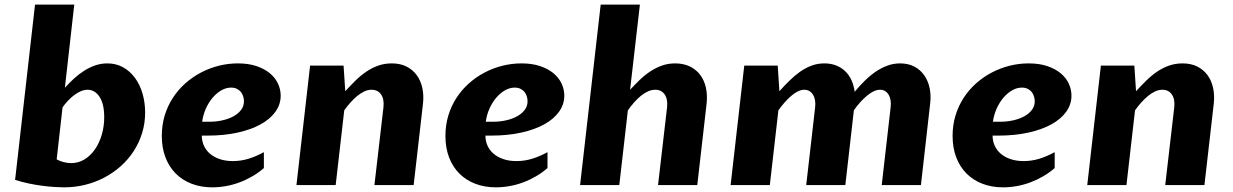

<svg xmlns="http://www.w3.org/2000/svg" viewBox="-20 -802 5341 832"><path d="M225.6 -111.3Q240.7 -103 257.3 -99.1Q273.9 -95.2 288.6 -95.2Q320.3 -95.2 346.7 -111.6Q373 -127.9 391.8 -155.3Q410.6 -182.6 421.1 -218.5Q431.6 -254.4 431.6 -293.9Q431.6 -351.6 411.4 -382.3Q391.1 -413.1 359.4 -413.1Q345.2 -413.1 330.8 -407Q316.4 -400.9 302.5 -390.6Q288.6 -380.4 275.4 -366.5Q262.2 -352.5 251 -336.9ZM261.2 -421.9Q280.3 -442.9 301 -461.9Q321.8 -481 345 -495.6Q368.2 -510.3 393.1 -518.8Q418 -527.3 445.3 -527.3Q483.4 -527.3 513.7 -510.3Q543.9 -493.2 565.2 -464.1Q586.4 -435.1 597.7 -396.2Q608.9 -357.4 608.9 -314.5Q608.9 -268.1 595.9 -225.8Q583 -183.6 559.6 -147.5Q536.1 -111.3 503.7 -82.3Q471.2 -53.2 432.4 -32.7Q393.6 -12.2 349.1 -1.2Q304.7 9.8 257.8 9.8Q241.7 9.8 217.3 8.3Q192.9 6.8 164.3 3.2Q135.7 -0.5 105.2 -6.8Q74.7 -13.2 45.4 -22.5L131.8 -782.2H301.8Z M899.9 9.8Q851.1 9.8 810.8 -5.6Q770.5 -21 741.7 -49.8Q712.9 -78.6 697 -119.9Q681.2 -161.1 681.2 -213.4Q681.2 -260.3 693.8 -301.8Q706.5 -343.3 729.2 -378.2Q752 -413.1 783 -440.7Q814 -468.3 850.6 -487.5Q887.2 -506.8 928 -517.1Q968.8 -527.3 1010.7 -527.3Q1057.1 -527.3 1092 -515.4Q1127 -503.4 1150.1 -483.9Q1173.3 -464.4 1184.8 -439.2Q1196.3 -414.1 1196.3 -387.7Q1196.3 -349.6 1173.6 -317.9Q1150.9 -286.1 1109.4 -263.2Q1067.9 -240.2 1009.3 -227.3Q950.7 -214.4 878.9 -214.4H854.5Q854.5 -191.4 863.3 -171.4Q872.1 -151.4 889.2 -136.5Q906.2 -121.6 931.4 -112.8Q956.5 -104 989.3 -104Q1023.9 -104 1056.6 -114Q1089.4 -124 1123.5 -142.6V-73.7Q1100.6 -53.7 1073.7 -38.1Q1046.9 -22.5 1018.1 -11.7Q989.3 -1 959.2 4.4Q929.2 9.8 899.9 9.8ZM981.4 -422.4Q959.5 -422.4 938.5 -410.2Q917.5 -397.9 900.4 -377.4Q883.3 -356.9 871.6 -330.3Q859.9 -303.7 856 -274.4H885.7Q916.5 -274.4 943.8 -280.5Q971.2 -286.6 991.9 -298.1Q1012.7 -309.6 1024.9 -325.9Q1037.1 -342.3 1037.1 -363.3Q1037.1 -372.6 1034.2 -383.1Q1031.2 -393.6 1024.7 -402.3Q1018.1 -411.1 1007.3 -416.7Q996.6 -422.4 981.4 -422.4Z M1323.7 -517.6H1468.8L1476.1 -406.7Q1498 -430.7 1520 -452.4Q1542 -474.1 1566.2 -490.7Q1590.3 -507.3 1617.9 -517.3Q1645.5 -527.3 1677.7 -527.3Q1714.4 -527.3 1741.5 -513.7Q1768.6 -500 1785.9 -476.3Q1803.2 -452.6 1810.1 -420.9Q1816.9 -389.2 1813 -353.5L1772.5 0H1602.5L1641.6 -336.9Q1645.5 -371.6 1631.6 -392.3Q1617.7 -413.1 1589.8 -413.1Q1574.2 -413.1 1558.6 -405.8Q1543 -398.4 1527.8 -386Q1512.7 -373.5 1498.3 -357.4Q1483.9 -341.3 1471.7 -323.7L1434.6 0H1264.6Z M2128.9 9.8Q2080.1 9.8 2039.8 -5.6Q1999.5 -21 1970.7 -49.8Q1941.9 -78.6 1926 -119.9Q1910.2 -161.1 1910.2 -213.4Q1910.2 -260.3 1922.9 -301.8Q1935.5 -343.3 1958.3 -378.2Q1981 -413.1 2012 -440.7Q2043 -468.3 2079.6 -487.5Q2116.2 -506.8 2157 -517.1Q2197.8 -527.3 2239.7 -527.3Q2286.1 -527.3 2321 -515.4Q2356 -503.4 2379.2 -483.9Q2402.3 -464.4 2413.8 -439.2Q2425.3 -414.1 2425.3 -387.7Q2425.3 -349.6 2402.6 -317.9Q2379.9 -286.1 2338.4 -263.2Q2296.9 -240.2 2238.3 -227.3Q2179.7 -214.4 2107.9 -214.4H2083.5Q2083.5 -191.4 2092.3 -171.4Q2101.1 -151.4 2118.2 -136.5Q2135.3 -121.6 2160.4 -112.8Q2185.5 -104 2218.3 -104Q2252.9 -104 2285.6 -114Q2318.4 -124 2352.5 -142.6V-73.7Q2329.6 -53.7 2302.7 -38.1Q2275.9 -22.5 2247.1 -11.7Q2218.3 -1 2188.2 4.4Q2158.2 9.8 2128.9 9.8ZM2210.4 -422.4Q2188.5 -422.4 2167.5 -410.2Q2146.5 -397.9 2129.4 -377.4Q2112.3 -356.9 2100.6 -330.3Q2088.9 -303.7 2085 -274.4H2114.7Q2145.5 -274.4 2172.9 -280.5Q2200.2 -286.6 2220.9 -298.1Q2241.7 -309.6 2253.9 -325.9Q2266.1 -342.3 2266.1 -363.3Q2266.1 -372.6 2263.2 -383.1Q2260.3 -393.6 2253.7 -402.3Q2247.1 -411.1 2236.3 -416.7Q2225.6 -422.4 2210.4 -422.4Z M2710.4 -413.1Q2730 -434.1 2751 -454.6Q2772 -475.1 2795.9 -491.2Q2819.8 -507.3 2846.9 -517.3Q2874 -527.3 2905.8 -527.3Q2942.4 -527.3 2970 -513.7Q2997.6 -500 3014.9 -476.6Q3032.2 -453.1 3039.1 -421.4Q3045.9 -389.6 3042 -353.5L3001.5 0H2831.5L2870.6 -336.9Q2874.5 -371.1 2860.6 -392.1Q2846.7 -413.1 2819.3 -413.1Q2803.2 -413.1 2787.4 -405.8Q2771.5 -398.4 2756.3 -386Q2741.2 -373.5 2727.1 -357.4Q2712.9 -341.3 2700.7 -323.7L2663.6 0H2493.7L2583 -782.2H2752.9Z M3205.1 -517.6H3350.1L3357.4 -406.7Q3378.4 -430.2 3400.4 -451.9Q3422.4 -473.6 3446 -490.5Q3469.7 -507.3 3495.8 -517.3Q3522 -527.3 3552.2 -527.3Q3581.1 -527.3 3604 -518.1Q3627 -508.8 3643.6 -492.4Q3660.2 -476.1 3670.2 -453.4Q3680.2 -430.7 3683.6 -404.3Q3704.1 -429.2 3726.6 -451.4Q3749 -473.6 3773.4 -490.5Q3797.9 -507.3 3824.5 -517.3Q3851.1 -527.3 3880.4 -527.3Q3915.5 -527.3 3941.7 -513.7Q3967.8 -500 3984.6 -476.3Q4001.5 -452.6 4008.3 -420.9Q4015.1 -389.2 4010.7 -353.5L3970.7 0H3800.8L3839.4 -336.9Q3843.3 -371.1 3830.3 -392.1Q3817.4 -413.1 3793.5 -413.1Q3779.3 -413.1 3764.6 -405.8Q3750 -398.4 3735.4 -386Q3720.7 -373.5 3706.5 -357.7Q3692.4 -341.8 3680.2 -324.2V-324.7L3643.1 0H3473.6L3512.2 -336.9Q3516.1 -371.1 3502.7 -392.1Q3489.3 -413.1 3465.3 -413.1Q3451.7 -413.1 3437 -405.8Q3422.4 -398.4 3408 -386Q3393.6 -373.5 3379.4 -357.4Q3365.2 -341.3 3353 -323.7L3315.9 0H3146Z M4326.7 9.8Q4277.8 9.8 4237.5 -5.6Q4197.3 -21 4168.5 -49.8Q4139.6 -78.6 4123.8 -119.9Q4107.9 -161.1 4107.9 -213.4Q4107.9 -260.3 4120.6 -301.8Q4133.3 -343.3 4156 -378.2Q4178.7 -413.1 4209.7 -440.7Q4240.7 -468.3 4277.3 -487.5Q4314 -506.8 4354.7 -517.1Q4395.5 -527.3 4437.5 -527.3Q4483.9 -527.3 4518.8 -515.4Q4553.7 -503.4 4576.9 -483.9Q4600.1 -464.4 4611.6 -439.2Q4623 -414.1 4623 -387.7Q4623 -349.6 4600.3 -317.9Q4577.6 -286.1 4536.1 -263.2Q4494.6 -240.2 4436 -227.3Q4377.4 -214.4 4305.7 -214.4H4281.2Q4281.2 -191.4 4290 -171.4Q4298.8 -151.4 4315.9 -136.5Q4333 -121.6 4358.2 -112.8Q4383.3 -104 4416 -104Q4450.7 -104 4483.4 -114Q4516.1 -124 4550.3 -142.6V-73.7Q4527.3 -53.7 4500.5 -38.1Q4473.6 -22.5 4444.8 -11.7Q4416 -1 4386 4.4Q4356 9.8 4326.7 9.8ZM4408.2 -422.4Q4386.2 -422.4 4365.2 -410.2Q4344.2 -397.9 4327.1 -377.4Q4310.1 -356.9 4298.3 -330.3Q4286.6 -303.7 4282.7 -274.4H4312.5Q4343.3 -274.4 4370.6 -280.5Q4397.9 -286.6 4418.7 -298.1Q4439.5 -309.6 4451.7 -325.9Q4463.9 -342.3 4463.9 -363.3Q4463.9 -372.6 4460.9 -383.1Q4458 -393.6 4451.4 -402.3Q4444.8 -411.1 4434.1 -416.7Q4423.3 -422.4 4408.2 -422.4Z M4750.5 -517.6H4895.5L4902.8 -406.7Q4924.8 -430.7 4946.8 -452.4Q4968.8 -474.1 4992.9 -490.7Q5017.1 -507.3 5044.7 -517.3Q5072.3 -527.3 5104.5 -527.3Q5141.1 -527.3 5168.2 -513.7Q5195.3 -500 5212.6 -476.3Q5230 -452.6 5236.8 -420.9Q5243.7 -389.2 5239.7 -353.5L5199.2 0H5029.3L5068.4 -336.9Q5072.3 -371.6 5058.3 -392.3Q5044.4 -413.1 5016.6 -413.1Q5001 -413.1 4985.4 -405.8Q4969.7 -398.4 4954.6 -386Q4939.5 -373.5 4925 -357.4Q4910.6 -341.3 4898.4 -323.7L4861.3 0H4691.4Z"/></svg>

Font: Proza Libre
Style: Bold Italic
Weight: 700
Designer: Jasper de Waard
Foundry: Jasper de Waard
Version: Version 1.000; ttfautohint (v1.4.1.8-43bc)